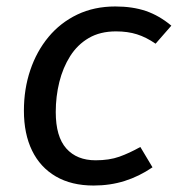

<svg xmlns="http://www.w3.org/2000/svg" viewBox="-20 -559 547 591"><path d="M335 -539.1Q388.2 -539.1 429.3 -525.1Q470.3 -511 507.4 -480L458.9 -424.5Q429.9 -444.5 401.5 -453.4Q373 -462.4 337.1 -462.4Q288.2 -462.4 253.3 -442Q218.4 -421.6 196 -386.2Q173.6 -350.8 162.6 -306.4Q151.6 -262 151.6 -214.2Q151.6 -138.4 184.1 -102Q216.5 -65.6 274.3 -65.6Q316.3 -65.6 347.2 -76.6Q378.1 -87.6 412 -106.6L449.4 -44Q408.3 -16 363.8 -2Q319.2 12.1 268 12.1Q200 12.1 151.9 -15.9Q103.8 -43.9 78.7 -95.5Q53.6 -147 53.6 -218.1Q53.6 -285.1 73.2 -343.1Q92.7 -401.1 129.3 -445.2Q165.8 -489.2 217.9 -514.2Q270 -539.1 335 -539.1Z"/></svg>

Font: Fira Sans Variable
Style: Italic
Weight: 397
Italic angle: -8°
Designer: Carrois Corporate & Edenspiekermann AG
Foundry: Carrois Corporate GbR & Edenspiekermann AG
Version: Version 4.202